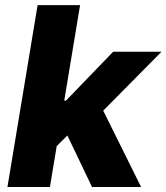

<svg xmlns="http://www.w3.org/2000/svg" viewBox="-20 -748 666 768"><path d="M186.5 -143.1 220.2 -345.7H244.1L432.6 -541H626L351.6 -263.7H307.1ZM9.8 0 130.4 -727.5H300.3L179.7 0ZM348.1 0 240.2 -225.6 372.6 -346.2 544.4 0Z"/></svg>

Font: Inter 17pt ExtraBold
Style: Italic
Weight: 800
Italic angle: -9.3988°
Version: Version 4.001;git-66647c0bb